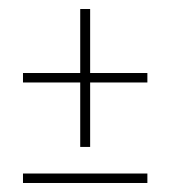

<svg xmlns="http://www.w3.org/2000/svg" viewBox="-20 -529 378 426"><path d="M31 -367H158V-509H180V-367H307V-346H180V-203H158V-346H31ZM307 -144V-123H31V-144Z"/></svg>

Font: Moniqa SemBd Narrow Heading
Style: Regular
Weight: 600
Width: 4
Designer: Rajesh Rajput
Foundry: Rajesh Rajput
Version: Version 1.000